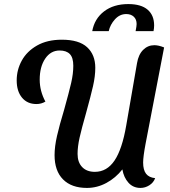

<svg xmlns="http://www.w3.org/2000/svg" viewBox="-20 -901 834 943"><path d="M248 -139Q248 -181 260 -233.5Q272 -286 295 -362Q319 -448 329.5 -493.5Q340 -539 340 -578Q340 -618 323 -635.5Q306 -653 273 -653Q229 -653 202 -613Q175 -573 175 -510Q175 -454 203 -402Q183 -390 159 -390Q114 -390 88 -421.5Q62 -453 62 -506Q62 -558 87 -603.5Q112 -649 162 -677.5Q212 -706 284 -706Q368 -706 408 -669Q448 -632 448 -568Q448 -527 437 -478.5Q426 -430 403 -347Q381 -270 371 -225.5Q361 -181 361 -145Q361 -104 383.5 -80.5Q406 -57 446 -57Q505 -57 542.5 -112.5Q580 -168 600 -285L653 -591Q660 -633 683 -656Q706 -679 738 -679Q759 -679 786 -668L695 -195Q683 -131 683 -103Q683 -66 697.5 -47.5Q712 -29 742 -26Q734 -4 713.5 9Q693 22 670 22Q634 22 611 -3.5Q588 -29 581 -69Q548 -27 502.5 -2.5Q457 22 407 22Q331 22 289.5 -20Q248 -62 248 -139ZM610 -881Q673 -881 705 -853.5Q737 -826 737 -776Q737 -763 734 -748H646Q651 -773 651 -783Q651 -806 637 -819Q623 -832 600 -832Q568 -832 544.5 -806Q521 -780 514 -748H433Q444 -809 491 -845Q538 -881 610 -881Z"/></svg>

Font: Sansita SW
Style: Italic
Weight: 400
Italic angle: -11°
Designer: Pablo Cosgaya
Foundry: Omnibus-Type
Version: Version 1.000